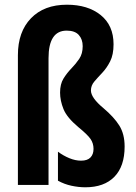

<svg xmlns="http://www.w3.org/2000/svg" viewBox="-20 -785 576 815"><path d="M462 -597Q462 -553 447.5 -524.5Q433 -496 414 -476Q395 -456 380.5 -439Q366 -422 366 -401Q366 -370 419 -326Q464 -288 486.5 -252Q509 -216 509 -163Q509 -79 465.5 -34.5Q422 10 342 10Q314 10 283.5 3.5Q253 -3 226 -18V-141Q249 -124 274.5 -113.5Q300 -103 324 -103Q351 -103 364 -116.5Q377 -130 377 -153Q377 -177 364 -195.5Q351 -214 313 -245Q264 -286 249.5 -322Q235 -358 235 -392Q235 -428 249.5 -451.5Q264 -475 283 -494.5Q302 -514 316.5 -535.5Q331 -557 331 -589Q331 -618 314.5 -636.5Q298 -655 263 -655Q186 -655 186 -538V0H56V-551Q56 -650 111.5 -707.5Q167 -765 264 -765Q353 -765 407.5 -721Q462 -677 462 -597Z"/></svg>

Font: Noto Sans Arabic ExtCond
Style: Bold
Weight: 700
Width: 2
Designer: Monotype Design Team, Nadine Chahine, Nizar Qandah and Khaled Hosny
Foundry: Monotype Imaging Inc.
Version: Version 2.012; ttfautohint (v1.8.4.7-5d5b)